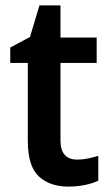

<svg xmlns="http://www.w3.org/2000/svg" viewBox="-20 -681 409 711"><path d="M266 -90Q286 -90 305.5 -94Q325 -98 344 -104V-12Q324 -2 294.5 4Q265 10 233 10Q165 10 124 -27.5Q83 -65 83 -160V-448H18V-505L91 -544L126 -661H204V-542H338V-448H204V-161Q204 -90 266 -90Z"/></svg>

Font: Noto Sans Sinhala SemiCondensed SemiBold
Style: Regular
Weight: 600
Width: 4
Designer: Jelle Bosma - Monotype Design Team
Foundry: Monotype Imaging Inc.
Version: Version 2.006; ttfautohint (v1.8.4.7-5d5b)